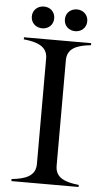

<svg xmlns="http://www.w3.org/2000/svg" viewBox="-58 -894 512 931"><g transform="rotate(5 197.5 -428.5)"><path d="M34 -10V0H361V-10C292 -17 246 -36 246 -93V-607C246 -664 292 -683 361 -690V-700H34V-690C103 -683 150 -664 150 -607V-93C150 -36 103 -17 34 -10ZM118 -751C148 -751 172 -772 172 -804C172 -836 148 -857 118 -857C88 -857 63 -836 63 -804C63 -772 88 -751 118 -751ZM279 -751C308 -751 333 -772 333 -804C333 -836 308 -857 279 -857C248 -857 224 -836 224 -804C224 -772 248 -751 279 -751Z"/></g></svg>

Font: Sprat
Style: Regular
Weight: 400
Designer: Ethan Nakache
Foundry: Collletttivo
Version: Version 2.000;Glyphs 3.2 (3217)